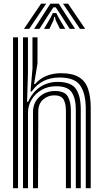

<svg xmlns="http://www.w3.org/2000/svg" viewBox="-20 -998 548 1018"><path d="M434.8 0V-420.5Q434.8 -500.8 405.9 -543.9Q377 -587 295.8 -587Q199.2 -587 147.8 -512.5H141.8L152.2 -634.8V-800H178.8V-661.2L160.8 -552.8H166.5Q192 -582.2 226.9 -596Q261.8 -609.8 304 -609.8Q365.2 -609.8 399.4 -588.4Q433.5 -567 447.2 -525.9Q461 -484.8 461 -425.5V0ZM49.2 0V-800H75.5V0ZM102 0V-800H128.2V-608L123.5 -458.5H129.5Q151.5 -509.5 192.9 -536.9Q234.2 -564.2 287.8 -563.8Q359 -563 383.6 -525.2Q408.2 -487.5 408.2 -418.8V0H382V-415.5Q382 -476 360.4 -508.4Q338.8 -540.8 278.2 -540.8Q234 -540.8 200.2 -521.1Q166.5 -501.5 147.5 -469.6Q128.5 -437.8 128.5 -401.2V0ZM155 0V-403.5Q155 -453.8 189 -484.6Q223 -515.5 271.5 -515.5Q322 -515.5 338.9 -487.5Q355.8 -459.5 355.8 -410.5V0H329.5V-409Q329.5 -449 316.8 -470.8Q304 -492.5 267.8 -492.5Q234 -492.5 208.5 -470.2Q183 -448 183 -406.2L181.5 0ZM107.2 -845 197.8 -978.5H224.8L134.8 -845ZM160.8 -845 247.2 -978.5H291.5L378 -845H349.5L297.5 -926.2L275.5 -959.2H263.2L241.2 -926L189.2 -845ZM404 -845 314 -978.5H341L431.5 -845ZM213.5 -845 248 -904.2 260.2 -928.8H278.5L291 -904.2L326 -845H297.8L275.5 -890L271.2 -908.5H267.5L263.5 -890L242 -845Z"/></svg>

Font: Big Shoulders Inline Text ExtraBold
Style: Regular
Weight: 800
Designer: Patric King
Foundry: XO Type Co
Version: Version 1.000